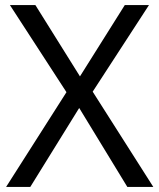

<svg xmlns="http://www.w3.org/2000/svg" viewBox="-20 -734 626 754"><path d="M582 0 344 -374 565 -714H470L294 -434L119 -714H19L241 -372L4 0H99L291 -310L480 0Z"/></svg>

Font: Noto Sans Bengali
Style: Regular
Weight: 400
Designer: Jelle Bosma - Monotype Design Team
Foundry: Monotype Imaging Inc.
Version: Version 2.003